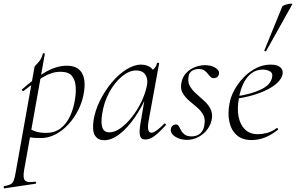

<svg xmlns="http://www.w3.org/2000/svg" viewBox="-80 -751 1613 1046"><path d="M-55 275Q-59 276 -60 270Q-61 264 -57 263Q-34 259 -22.5 253Q-11 247 -5 231.5Q1 216 6 185L108 -386Q108 -389 114 -395Q120 -401 128 -410Q136 -419 143 -431Q150 -443 153 -458Q154 -462 159.5 -461Q165 -460 164 -456L51 178Q44 219 56 232Q68 245 111 239Q115 237 116.5 243Q118 249 113 250ZM145 1Q105 1 88 -2Q71 -5 57 -8L67 -58Q86 -45 110.5 -36Q135 -27 171 -27Q218 -27 250.5 -52Q283 -77 303 -121Q323 -165 330 -220Q335 -255 331.5 -287Q328 -319 310 -339.5Q292 -360 250 -360Q203 -360 156.5 -332Q110 -304 48 -255Q45 -254 41 -258.5Q37 -263 40 -264Q99 -317 162 -355Q225 -393 285 -393Q340 -393 364 -357Q388 -321 378 -253Q371 -202 348.5 -156Q326 -110 293.5 -74.5Q261 -39 222.5 -19Q184 1 145 1Z M487 13Q455 13 438.5 -11Q422 -35 429 -91Q437 -146 463.5 -200.5Q490 -255 527.5 -300Q565 -345 607.5 -372Q650 -399 689 -399Q707 -399 724 -392.5Q741 -386 753 -371Q765 -356 767 -332L729 -357Q740 -359 756 -373.5Q772 -388 775 -407Q777 -410 782.5 -409Q788 -408 787 -406L729 -89Q719 -28 745 -28Q757 -28 775 -41.5Q793 -55 815 -77Q818 -80 822 -76Q826 -72 823 -69Q790 -32 763.5 -11.5Q737 9 711 9Q688 9 682.5 -12.5Q677 -34 687 -89L711 -229L727 -246Q696 -172 655.5 -113Q615 -54 571.5 -20.5Q528 13 487 13ZM516 -30Q545 -30 576.5 -52.5Q608 -75 637.5 -112Q667 -149 689 -194Q711 -239 720 -283Q728 -318 712.5 -343Q697 -368 658 -367Q622 -366 583.5 -334Q545 -302 515.5 -248.5Q486 -195 476 -127Q469 -80 478 -55Q487 -30 516 -30Z M938 11Q902 11 874.5 -6.5Q847 -24 851 -49Q853 -61 861 -67Q869 -73 878 -73Q889 -73 894.5 -63Q900 -53 906.5 -40.5Q913 -28 926 -18Q939 -8 964 -8Q993 -8 1011.5 -24.5Q1030 -41 1034 -74Q1039 -105 1026 -127.5Q1013 -150 991 -168Q969 -186 948 -204.5Q927 -223 914.5 -245.5Q902 -268 908 -299Q914 -332 934.5 -353.5Q955 -375 982.5 -385.5Q1010 -396 1037 -396Q1070 -396 1093 -382Q1116 -368 1113 -349Q1111 -336 1102.5 -330.5Q1094 -325 1086 -325Q1074 -325 1066.5 -332.5Q1059 -340 1051.5 -350Q1044 -360 1033 -367.5Q1022 -375 1002 -375Q983 -375 966.5 -365.5Q950 -356 947 -333Q942 -303 955 -281Q968 -259 989.5 -240Q1011 -221 1032.5 -201.5Q1054 -182 1066.5 -158Q1079 -134 1074 -102Q1069 -72 1049.5 -46Q1030 -20 1001 -4.5Q972 11 938 11Z M1291 12Q1239 12 1209 -15.5Q1179 -43 1169.5 -88Q1160 -133 1170 -185Q1176 -222 1196.5 -260Q1217 -298 1247.5 -329.5Q1278 -361 1315.5 -380Q1353 -399 1395 -399Q1430 -399 1447 -384.5Q1464 -370 1459 -345Q1454 -322 1431.5 -300.5Q1409 -279 1373.5 -261.5Q1338 -244 1294.5 -231.5Q1251 -219 1204 -213L1206 -226Q1284 -237 1337.5 -261.5Q1391 -286 1401 -324Q1409 -352 1391 -362Q1373 -372 1352 -372Q1316 -372 1289 -351Q1262 -330 1245.5 -295Q1229 -260 1222 -218Q1211 -161 1219.5 -116.5Q1228 -72 1254.5 -46Q1281 -20 1324 -20Q1349 -20 1375.5 -27Q1402 -34 1427 -53Q1430 -55 1433.5 -51Q1437 -47 1434 -44Q1396 -14 1361 -1Q1326 12 1291 12ZM1370 -473Q1369 -470 1363.5 -472Q1358 -474 1360 -476L1458 -716Q1460 -719 1468.5 -722.5Q1477 -726 1488 -728.5Q1499 -731 1506.5 -731Q1514 -731 1512 -727Z"/></svg>

Font: Cormorant Infant Light
Style: Italic
Weight: 300
Italic angle: -10°
Designer: Christian Thalmann (Catharsis Fonts)
Foundry: Catharsis Fonts
Version: Version 4.001